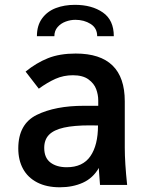

<svg xmlns="http://www.w3.org/2000/svg" viewBox="-20 -784 640 814"><path d="M57.5 -154.5Q57.5 -258.5 136 -297Q214.5 -335.5 336 -335.5H396.5V-358.5Q396.5 -382 387.8 -406Q379 -430 355 -447.5Q331 -465 289 -465Q249.5 -465 215.2 -449.8Q181 -434.5 144.5 -408L88.5 -480.5Q134 -517.5 183.2 -537.2Q232.5 -557 301 -557Q509 -557 509 -354.5V-157.5Q509 -95 519 0H404L399.5 -60.5L399 -72Q374.5 -29 331.5 -9.5Q288.5 10 233.5 10Q177.5 10 137.8 -10.5Q98 -31 77.8 -68Q57.5 -105 57.5 -154.5ZM395.5 -252 362 -252.5Q293.5 -252.5 251 -243Q208.5 -233.5 188 -212.8Q167.5 -192 167.5 -157Q167.5 -115 193.8 -95Q220 -75 263 -75Q331 -75 363.2 -121.8Q395.5 -168.5 395.5 -252ZM462.5 -630.5H392Q392 -665 364.2 -682.5Q336.5 -700 299.5 -700Q279 -700 258.5 -692.5Q238 -685 224.2 -669.2Q210.5 -653.5 210.5 -630.5H136.5Q136.5 -676 158.5 -706Q180.5 -736 216.8 -749.8Q253 -763.5 297.5 -763.5Q369.5 -763.5 416 -731.2Q462.5 -699 462.5 -630.5Z"/></svg>

Font: JuliaMono SemiBold
Style: Regular
Weight: 600
Monospace: yes
Designer: cormullion
Foundry: corm
Version: Version 0.055; ttfautohint (v1.8.4)